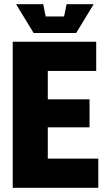

<svg xmlns="http://www.w3.org/2000/svg" viewBox="-20 -900 515 920"><path d="M41 0V-700H441V-560H209V-424H409V-290H209V-140H451V0ZM299 -880H429L345 -742H141L57 -880H187L199 -821H287Z"/></svg>

Font: Tektur SemiCondensed
Style: Bold
Weight: 700
Width: 4
Designer: Adam Jagosz
Foundry: Adam Jagosz
Version: Version 1.005;gftools[0.9.30]